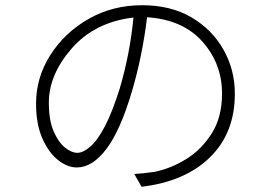

<svg xmlns="http://www.w3.org/2000/svg" viewBox="-20 -710 1040 735"><path d="M438 -370Q477 -501 491 -643Q342 -625 254.5 -524.5Q167 -424 167 -317Q167 -249 185.5 -207Q204 -165 229 -145Q254 -125 276 -125Q298 -125 325.5 -148.5Q353 -172 381.5 -226.5Q410 -281 438 -370ZM522 5 494 -44Q530 -46 562 -51Q567 -51 571 -52Q635 -65 693.5 -101.5Q752 -138 791 -200Q830 -262 830 -352Q830 -466 755 -550.5Q680 -635 543 -644Q525 -495 485 -360Q441 -211 387.5 -140Q334 -69 274 -69Q238 -69 202 -97.5Q166 -126 142 -180.5Q118 -235 118 -313Q118 -413 172.5 -499Q227 -585 319 -637.5Q411 -690 524 -690Q634 -690 713 -643.5Q792 -597 835.5 -520Q879 -443 879 -351Q879 -201 784 -108Q689 -15 522 5Z"/></svg>

Font: LXGW 975 Gothic SC 200W
Style: Regular
Weight: 200
Version: Version 2.01;February 25, 2021